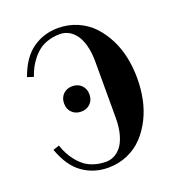

<svg xmlns="http://www.w3.org/2000/svg" viewBox="-135 -839 892 967"><g transform="rotate(-20 311.0 -356.0)"><path d="M201 -313Q182 -332 182 -362Q182 -392 201 -411Q220 -430 250 -430Q280 -430 299 -411Q318 -392 318 -362Q318 -332 299 -313Q280 -294 250 -294Q220 -294 201 -313ZM52 -161 85 -172Q94 -146 105 -125Q116 -104 133 -83Q150 -62 170 -47Q190 -32 219 -23Q248 -14 282 -14Q304 -14 324.5 -24Q345 -34 362.5 -55.5Q380 -77 391 -115.5Q402 -154 402 -206V-506Q402 -558 391 -596.5Q380 -635 362.5 -656.5Q345 -678 324.5 -688Q304 -698 282 -698Q248 -698 219 -689Q190 -680 170 -665Q150 -650 133 -629Q116 -608 105 -587Q94 -566 85 -540L52 -551Q86 -646 146 -688Q206 -730 282 -730Q338 -730 386 -709Q434 -688 468 -652Q502 -616 526 -568.5Q550 -521 561 -467Q572 -413 572 -356Q572 -299 561 -245Q550 -191 526 -143.5Q502 -96 468 -60Q434 -24 386 -3Q338 18 282 18Q206 18 146 -24Q86 -66 52 -161Z"/></g></svg>

Font: Old Standard TT
Style: Bold
Weight: 700
Designer: Alexey Kryukov <alexios@thessalonica.org.ru>
Version: Version 2.2